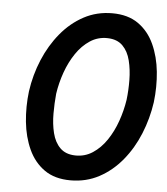

<svg xmlns="http://www.w3.org/2000/svg" viewBox="-52 -758 710 815"><g transform="rotate(5 303.0 -350.0)"><path d="M186 -350Q193 -397 209 -442Q225 -487 250 -524Q275 -561 308.5 -583Q342 -605 383 -604Q424 -603 447.5 -579.5Q471 -556 480.5 -517.5Q490 -479 490.5 -435Q491 -391 486 -350Q479 -304 463 -258.5Q447 -213 422 -176Q397 -139 363.5 -117Q330 -95 289 -96Q248 -97 224.5 -120.5Q201 -144 191.5 -182.5Q182 -221 182 -265Q182 -309 186 -350ZM70 -350Q62 -284 68.5 -220Q75 -156 99 -103.5Q123 -51 167 -20Q211 11 278 11Q345 11 400 -18.5Q455 -48 497 -99Q539 -150 565.5 -215Q592 -280 602 -350Q610 -416 603.5 -480Q597 -544 573 -596.5Q549 -649 505 -680Q461 -711 394 -711Q328 -711 273 -681.5Q218 -652 176 -601Q134 -550 107 -485.5Q80 -421 70 -350Z"/></g></svg>

Font: Jost* 500 Medium Italic
Style: Italic
Weight: 500
Italic angle: -10°
Version: Version 3.200; ttfautohint (v0.97) -l 8 -r 50 -G 200 -x 14 -